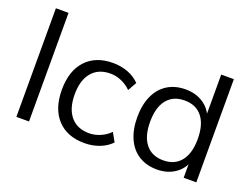

<svg xmlns="http://www.w3.org/2000/svg" viewBox="-114 -1002 1648 1257"><g transform="rotate(20 710.0 -374.0)"><path d="M83.3 -756.6H171.4V0H83.3Z M302.2 -269.5Q302.2 -401.1 370.3 -474.7Q438.4 -548.3 559.3 -548.3Q615.1 -548.3 663.5 -529.8Q711.9 -511.2 745.1 -476.8L710.6 -415.2Q681.5 -444.6 643.2 -460.9Q604.9 -477.2 566.3 -477.2Q483.2 -477.2 437.4 -422.9Q391.6 -368.5 391.6 -269.5Q391.6 -170.5 437.4 -116.2Q483.2 -61.9 566.3 -61.9Q605.5 -61.9 643.8 -78.2Q682.1 -94.5 710.6 -123.9L745.1 -62.3Q711.9 -27.8 663.7 -9.3Q615.5 9.3 559.3 9.3Q438.4 9.3 370.3 -64.3Q302.2 -137.9 302.2 -269.5Z M827.6 -269.5Q827.6 -355.3 856.1 -418.4Q884.6 -481.4 938.2 -514.9Q991.7 -548.3 1064.5 -548.3Q1138.3 -548.3 1191.4 -511.5Q1244.5 -474.7 1263.1 -410.6L1248.8 -411.7V-718.8H1336.9V0H1248.8V-128.4H1263.1Q1243.9 -64.3 1190.8 -27.5Q1137.7 9.3 1064.5 9.3Q991.7 9.3 938.2 -24.2Q884.6 -57.6 856.1 -120.7Q827.6 -183.7 827.6 -269.5ZM1248.8 -269.5Q1248.8 -370 1205.6 -424Q1162.4 -477.9 1082.9 -477.9Q1003.4 -477.9 960.2 -424Q917 -370 917 -269.5Q917 -169.4 960.2 -115.3Q1003.4 -61.2 1082.9 -61.2Q1162.4 -61.2 1205.6 -115.3Q1248.8 -169.4 1248.8 -269.5Z"/></g></svg>

Font: Min Sans VF VF
Style: Regular
Weight: 400
Designer: Jinseong-Kim, NotoSansCJK, Nunito
Foundry: Jinseong-Kim
Version: Version 1.420;Glyphs 3.1.2 (3151)